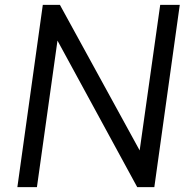

<svg xmlns="http://www.w3.org/2000/svg" viewBox="-20 -765 777 785"><path d="M51 0H131L215 -599L541 0H611L715 -745H635L551 -150L225 -745H155Z"/></svg>

Font: Mluvka
Style: Italic
Weight: 400
Italic angle: -8°
Designer: Modified by Jiří Krblich, Original typeface by Gumpita Rahayu
Foundry: Gumpita Rahayu & Jiří Krblich
Version: Version 2.000;Glyphs 3.1.1 (3134)